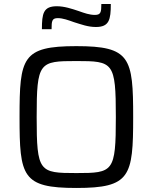

<svg xmlns="http://www.w3.org/2000/svg" viewBox="-20 -925 758 953"><path d="M188 -780H236C236 -821 238 -835 267 -835C292 -835 319 -825 347 -815C383 -804 416 -791 456 -791C522 -791 530 -827 530 -905H483C483 -864 480 -851 451 -851C424 -851 399 -860 371 -870C335 -882 299 -894 262 -894C195 -894 188 -858 188 -780ZM359 8C627 8 641 -49 641 -344C641 -639 627 -696 359 -696C90 -696 77 -639 77 -344C77 -49 90 8 359 8ZM359 -66C175 -66 162 -71 162 -344C162 -617 175 -622 359 -622C542 -622 555 -617 555 -344C555 -71 542 -66 359 -66Z"/></svg>

Font: Saira UNSAM
Style: Regular
Weight: 400
Designer: Hector Gatti with collaboration of the Omnibus-Type team
Foundry: Omnibus-Type
Version: Version 0.072;PS 000.072;hotconv 1.0.88;makeotf.lib2.5.64775